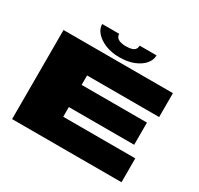

<svg xmlns="http://www.w3.org/2000/svg" viewBox="-172 -1048 1306 1260"><g transform="rotate(30 481.0 -418.0)"><path d="M60 0H889V-181H343V-254.5H838V-422.5H343V-494H889V-675H60ZM466 -703Q528.5 -703 574.8 -721.8Q621 -740.5 646.5 -770.5Q672 -800.5 672 -836H544Q544 -820.5 536.5 -809.2Q529 -798 511.8 -792.5Q494.5 -787 466 -787Q441.5 -787 424.2 -792.8Q407 -798.5 398 -809.2Q389 -820 389 -836H260Q260 -800.5 287 -770.5Q314 -740.5 360 -721.8Q406 -703 466 -703Z"/></g></svg>

Font: Anybody ExtraExpanded Black
Style: Regular
Weight: 900
Width: 8
Version: Version 1.113;gftools[0.9.25]